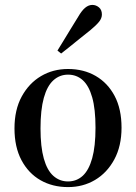

<svg xmlns="http://www.w3.org/2000/svg" viewBox="-20 -749 554 782"><path d="M257 13Q194 13 145 -15Q96 -43 67.5 -96.5Q39 -150 39 -226Q39 -302 68.5 -356Q98 -410 147 -439Q196 -468 257 -468Q321 -468 370 -439.5Q419 -411 447 -358Q475 -305 475 -229Q475 -154 445.5 -99.5Q416 -45 367 -16Q318 13 257 13ZM257 -10Q292 -10 317 -33Q342 -56 355.5 -104.5Q369 -153 369 -229Q369 -305 355.5 -352.5Q342 -400 317 -422.5Q292 -445 257 -445Q223 -445 197.5 -422Q172 -399 158.5 -350.5Q145 -302 145 -226Q145 -151 158.5 -103Q172 -55 197.5 -32.5Q223 -10 257 -10ZM214 -543Q225 -561 238 -582Q251 -603 266 -628Q281 -653 298 -680Q313 -706 327 -717.5Q341 -729 356 -729Q371 -729 383 -719Q395 -709 395 -690Q395 -675 384 -661Q373 -647 349 -627Q325 -608 304 -591Q283 -574 265 -559.5Q247 -545 229 -531Z"/></svg>

Font: Source Serif 4 60pt SemiBold
Style: Regular
Weight: 600
Version: Version 4.004;hotconv 1.0.116;makeotfexe 2.5.65601